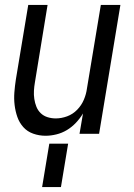

<svg xmlns="http://www.w3.org/2000/svg" viewBox="-20 -540 540 775"><path d="M164 8Q138 8 114 -0.5Q90 -9 74 -27Q58 -45 50 -68Q42 -91 39 -116Q36 -141 38 -167Q40 -193 44 -219L94 -520H172L121 -208Q118 -191 117 -174Q116 -157 118.5 -140.5Q121 -124 127 -109Q133 -94 144.5 -83Q156 -72 172 -67Q188 -62 205 -62Q228 -62 251 -70.5Q274 -79 291.5 -97Q309 -115 318.5 -137.5Q328 -160 331 -183L387 -520H466L380 0H301L315 -82Q303 -62 286.5 -44.5Q270 -27 250 -15Q230 -3 207.5 2.5Q185 8 164 8ZM150 215 179 40H255L226 215Z"/></svg>

Font: Iosevka SS04
Style: Italic
Weight: 400
Italic angle: -9°
Monospace: yes
Designer: Belleve Invis
Foundry: Belleve Invis
Version: Version 19.0.0; ttfautohint (v1.8.4)